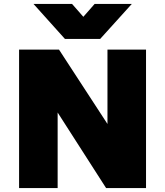

<svg xmlns="http://www.w3.org/2000/svg" viewBox="-20 -951 835 971"><path d="M76.5 0V-700H278.5L523.5 -324V-700H718.5V0H516.5L271.5 -382V0ZM308.5 -754 149.5 -931H344.5L401.5 -866L458.5 -931H646.5L486.5 -754Z"/></svg>

Font: Geologica Black
Style: Regular
Weight: 900
Designer: Sindre Bremnes, Frode Helland
Foundry: Monokrom Skriftforlag AS
Version: Version 1.010;gftools[0.9.28]